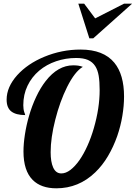

<svg xmlns="http://www.w3.org/2000/svg" viewBox="-20 -1020 740 1046"><path d="M406.7 -1000H438.5L498.5 -919.9L655.8 -1000H699.7L487.8 -811H466.8ZM158.2 -39.6Q107.9 -89.8 107.9 -194.8Q107.9 -236.3 115.7 -287.1Q123.5 -337.9 138.2 -388.7Q153.8 -442.9 177 -492.2Q200.2 -541.5 229 -578.6Q295.9 -664.1 378.9 -664.1Q394 -664.1 406 -662.4Q418 -660.6 431.2 -655.8Q387.7 -630.4 345.2 -545.4Q306.2 -466.8 281.2 -368.2Q255.9 -269 255.9 -190.9Q255.9 -138.2 269.5 -107.9Q284.2 -75.2 314 -75.2Q338.4 -75.2 363.5 -94.2Q388.7 -113.3 413.1 -147.9Q436.5 -181.6 456.5 -226.3Q476.6 -271 491.2 -321.8Q522.9 -431.2 522.9 -528.8Q522.9 -575.7 517.6 -607.4Q512.2 -639.2 498.5 -660.2Q483.9 -682.6 459 -693.4Q434.1 -704.1 395 -704.1Q337.9 -704.1 285.6 -686.3Q233.4 -668.5 193.8 -635.3Q152.8 -600.6 129.9 -552.7Q106.9 -504.9 106.9 -446.8Q106.9 -424.8 112.3 -408.7Q113.8 -402.3 115.7 -399.4Q117.2 -396 117.2 -393.1Q67.4 -393.1 41.7 -412.8Q16.1 -432.6 16.1 -477.1Q16.1 -545.9 73.7 -610.4Q130.4 -672.9 220.7 -710.4Q315.9 -750 418.9 -750Q543.9 -750 603 -678.2Q655.8 -613.8 655.8 -494.1Q655.8 -443.8 646.5 -388.2Q637.2 -332.5 618.7 -278.8Q598.1 -220.2 568.1 -169.4Q538.1 -118.7 499 -81.1Q408.7 5.9 287.1 5.9Q203.6 5.9 158.2 -39.6Z"/></svg>

Font: Pattaya
Style: Regular
Weight: 400
Designer: Pablo Impallari / Thai characters Designed by Thanarat Vachiruckul and Suppakit Chalermlarp
Foundry: Pablo Impallari
Version: Version 2.000